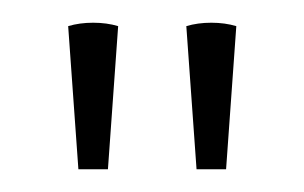

<svg xmlns="http://www.w3.org/2000/svg" viewBox="-20 -750 268 169"><path d="M144 -727 153 -601H179L188 -727Q178 -730 166 -730Q154 -730 144 -727ZM40 -727 49 -601H75L84 -727Q74 -730 62 -730Q50 -730 40 -727Z"/></svg>

Font: Arima ExtraLight
Style: Regular
Weight: 250
Designer: Joana Correia and Natanael Gama
Foundry: NDISCOVER
Version: Version 1.101;gftools[0.9.23]